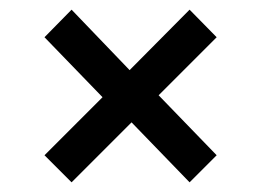

<svg xmlns="http://www.w3.org/2000/svg" viewBox="-20 -506 540 397"><path d="M248 -361 372 -486 428 -429 308 -309 428 -185 372 -129 252 -253 128 -129 72 -185 192 -305 72 -429 128 -486Z"/></svg>

Font: Fira Sans Variable
Style: Regular
Weight: 400
Designer: Carrois Corporate & Edenspiekermann AG
Foundry: Carrois Corporate GbR & Edenspiekermann AG
Version: Version 4.202